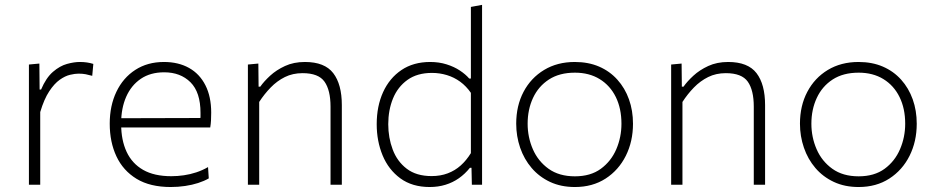

<svg xmlns="http://www.w3.org/2000/svg" viewBox="-20 -760 3850 790"><path d="M99 0Q99 -56 99 -107.8Q99 -159.5 99 -220.5V-270.5Q99 -324.5 99 -381.5Q99 -438.5 99 -494.5L142 -498.5L143 -391.5H149Q169.5 -440 198 -464.5Q226.5 -489 255.8 -497Q285 -505 308.5 -505Q324 -505 337.8 -503Q351.5 -501 364 -497L359.5 -448Q345 -452 332.8 -454.5Q320.5 -457 303 -457Q288.5 -457 268.2 -452.2Q248 -447.5 225.8 -431.8Q203.5 -416 182.5 -384.2Q161.5 -352.5 145.5 -299V-219Q145.5 -159.5 145.5 -107.8Q145.5 -56 145.5 0Z M682.5 9.5Q597.5 9.5 542 -24.2Q486.5 -58 459 -116.8Q431.5 -175.5 431.5 -251Q431.5 -325 459 -382.5Q486.5 -440 536.8 -472.5Q587 -505 654.5 -505Q714 -505 757.8 -480.5Q801.5 -456 825.2 -409.2Q849 -362.5 849 -296.5Q849 -279 848.2 -264.5Q847.5 -250 845 -235.5L804 -265.5Q805 -273.5 805 -281Q805 -288.5 805 -295.5Q805 -380.5 763.8 -421.5Q722.5 -462.5 655.5 -462.5Q599 -462.5 559.5 -435.8Q520 -409 499.2 -361.8Q478.5 -314.5 478.5 -254V-249Q478.5 -183.5 501 -135.2Q523.5 -87 569 -61Q614.5 -35 685 -35Q710.5 -35 736.5 -38.8Q762.5 -42.5 787.5 -50.8Q812.5 -59 836 -72.5L839 -26Q820 -15 795.2 -7Q770.5 1 741.8 5.2Q713 9.5 682.5 9.5ZM453 -235.5V-273.5L814 -274.5L845 -266.5V-235.5Z M1000 0Q1000 -56 1000 -107.8Q1000 -159.5 1000 -220.5V-270.5Q1000 -324.5 1000 -381.5Q1000 -438.5 1000 -494.5L1043 -498.5L1044 -403.5H1051Q1066 -425 1091.5 -448.5Q1117 -472 1152.8 -488.5Q1188.5 -505 1234.5 -505Q1316 -505 1351.2 -459Q1386.5 -413 1386.5 -327.5Q1386.5 -295 1386.5 -272Q1386.5 -249 1386.5 -220.5Q1386.5 -162.5 1386.5 -109.2Q1386.5 -56 1386.5 0H1340Q1340 -56 1340 -109Q1340 -162 1340 -219V-321Q1340 -389 1315.2 -424Q1290.5 -459 1225 -459Q1184.5 -459 1152.2 -443Q1120 -427 1093.8 -400Q1067.5 -373 1046.5 -340.5V-219Q1046.5 -159.5 1046.5 -107.8Q1046.5 -56 1046.5 0Z M1748 9.5Q1676 9.5 1627.2 -26.2Q1578.5 -62 1554.2 -120.8Q1530 -179.5 1530 -249Q1530 -323 1556.2 -380.8Q1582.5 -438.5 1631.8 -471.8Q1681 -505 1750 -505Q1786.5 -505 1817.5 -495.2Q1848.5 -485.5 1872.2 -469.8Q1896 -454 1910.5 -437H1917.5V-494Q1917.5 -557.5 1917.5 -617Q1917.5 -676.5 1917.5 -731.5L1963.5 -740Q1963.5 -679 1963.5 -618.8Q1963.5 -558.5 1963.5 -494V-220.5Q1963.5 -159.5 1963.5 -107.8Q1963.5 -56 1963.5 0H1921.5L1920 -69.5H1913.5Q1893 -44 1868 -26.5Q1843 -9 1813 0.2Q1783 9.5 1748 9.5ZM1756 -35.5Q1792.5 -35.5 1822.2 -46.8Q1852 -58 1875.5 -79Q1899 -100 1917.5 -130V-378Q1898.5 -405.5 1873.5 -423.8Q1848.5 -442 1818.8 -451Q1789 -460 1757.5 -460Q1696.5 -460 1656.5 -431.2Q1616.5 -402.5 1597 -354.8Q1577.5 -307 1577.5 -249Q1577.5 -193.5 1595.8 -144.8Q1614 -96 1653.5 -65.8Q1693 -35.5 1756 -35.5Z M2345.5 9.5Q2288 9.5 2243.2 -11.5Q2198.5 -32.5 2167.5 -68.8Q2136.5 -105 2120.2 -152.2Q2104 -199.5 2104 -251Q2104 -325 2134.2 -382.2Q2164.5 -439.5 2218.8 -472.2Q2273 -505 2345 -505Q2401 -505 2445 -486Q2489 -467 2520.2 -432.2Q2551.5 -397.5 2568 -351.2Q2584.5 -305 2584.5 -251Q2584.5 -178 2555 -119Q2525.5 -60 2471.8 -25.2Q2418 9.5 2345.5 9.5ZM2345.5 -34.5Q2410 -34.5 2452.2 -65.5Q2494.5 -96.5 2515.8 -146Q2537 -195.5 2537 -251Q2537 -313.5 2513.8 -360.8Q2490.5 -408 2447.5 -434.5Q2404.5 -461 2345.5 -461Q2282 -461 2238.8 -433Q2195.5 -405 2173.2 -357.2Q2151 -309.5 2151 -251Q2151 -195.5 2172.5 -146Q2194 -96.5 2237.2 -65.5Q2280.5 -34.5 2345.5 -34.5Z M2741.5 0Q2741.5 -56 2741.5 -107.8Q2741.5 -159.5 2741.5 -220.5V-270.5Q2741.5 -324.5 2741.5 -381.5Q2741.5 -438.5 2741.5 -494.5L2784.5 -498.5L2785.5 -403.5H2792.5Q2807.5 -425 2833 -448.5Q2858.5 -472 2894.2 -488.5Q2930 -505 2976 -505Q3057.5 -505 3092.8 -459Q3128 -413 3128 -327.5Q3128 -295 3128 -272Q3128 -249 3128 -220.5Q3128 -162.5 3128 -109.2Q3128 -56 3128 0H3081.5Q3081.5 -56 3081.5 -109Q3081.5 -162 3081.5 -219V-321Q3081.5 -389 3056.8 -424Q3032 -459 2966.5 -459Q2926 -459 2893.8 -443Q2861.5 -427 2835.2 -400Q2809 -373 2788 -340.5V-219Q2788 -159.5 2788 -107.8Q2788 -56 2788 0Z M3513 9.5Q3455.5 9.5 3410.8 -11.5Q3366 -32.5 3335 -68.8Q3304 -105 3287.8 -152.2Q3271.5 -199.5 3271.5 -251Q3271.5 -325 3301.8 -382.2Q3332 -439.5 3386.2 -472.2Q3440.5 -505 3512.5 -505Q3568.5 -505 3612.5 -486Q3656.5 -467 3687.8 -432.2Q3719 -397.5 3735.5 -351.2Q3752 -305 3752 -251Q3752 -178 3722.5 -119Q3693 -60 3639.2 -25.2Q3585.5 9.5 3513 9.5ZM3513 -34.5Q3577.5 -34.5 3619.8 -65.5Q3662 -96.5 3683.2 -146Q3704.5 -195.5 3704.5 -251Q3704.5 -313.5 3681.2 -360.8Q3658 -408 3615 -434.5Q3572 -461 3513 -461Q3449.5 -461 3406.2 -433Q3363 -405 3340.8 -357.2Q3318.5 -309.5 3318.5 -251Q3318.5 -195.5 3340 -146Q3361.5 -96.5 3404.8 -65.5Q3448 -34.5 3513 -34.5Z"/></svg>

Font: Commissioner Thin ExtraLight
Style: Regular
Weight: 250
Version: Version 1.000